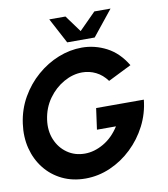

<svg xmlns="http://www.w3.org/2000/svg" viewBox="-97 -980 941 1074"><g transform="rotate(-10 374.0 -443.0)"><path d="M302 13Q229 13 170.2 -15.5Q111.5 -44 71.8 -94.2Q32 -144.5 15.2 -210.2Q-1.5 -276 9 -351Q20 -430.5 58 -496.8Q96 -563 151.8 -611.2Q207.5 -659.5 273.5 -685.8Q339.5 -712 407 -712Q480.5 -712 547 -677.5Q613.5 -643 658.5 -568L526 -502Q499 -539 462.5 -557Q426 -575 385.5 -575Q332 -575 280.5 -546Q229 -517 192.5 -466Q156 -415 146.5 -348Q138 -286 159 -235.5Q180 -185 223 -155Q266 -125 323 -125Q376 -125 429 -155.5Q482 -186 519.5 -245H411.5L428 -365H699Q691 -287.5 656 -219.2Q621 -151 566.2 -98.8Q511.5 -46.5 443.5 -16.8Q375.5 13 302 13ZM332.5 -755 256 -899H348L417.5 -804L512 -899H604L488.5 -755Z"/></g></svg>

Font: Urbanist ExtraBold
Style: Italic
Weight: 800
Italic angle: -8°
Designer: Corey Hu
Foundry: Corey Hu
Version: Version 1.321; ttfautohint (v1.8.4.7-5d5b)